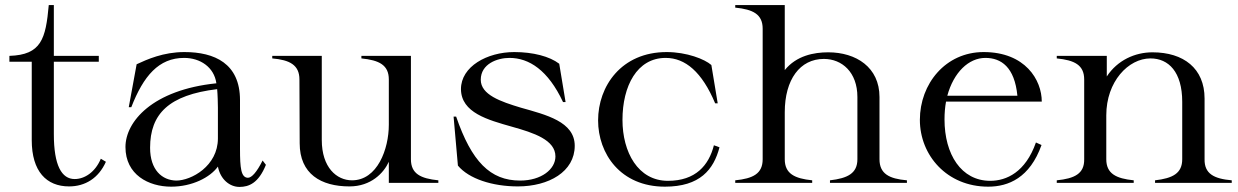

<svg xmlns="http://www.w3.org/2000/svg" viewBox="-20 -720 4875 756"><path d="M17 -477H105V-168C105 -45 163 14 252 14C315 14 368 -18 397 -83L377 -95C355 -42 313 -15 274 -15C223 -15 192 -68 192 -192V-477H369V-500H192V-700H172C160 -567 143 -504 17 -500Z M654 15C736 15 807 -21 838 -64C848 -13 885 16 923 16C960 16 998 1 1027 -71L1014 -88C991 -42 971 -20 956 -20C929 -21 925 -58 925 -134V-326C925 -470 825 -515 706 -515C623 -515 559 -486 518 -467L487 -298H497C545 -421 605 -492 705 -492C768 -492 823 -456 832 -392C580 -366 474 -241 474 -141C474 -32 565 15 654 15ZM674 -9C618 -10 571 -51 571 -138C571 -272 645 -346 835 -369C837 -349 838 -311 838 -296V-175C838 -66 733 -9 674 -9Z M1356 14C1441 14 1491 -39 1511 -83V0H1706V-10C1636 -17 1598 -36 1598 -93V-500H1403V-490C1473 -483 1511 -464 1511 -407V-229C1511 -133 1466 -10 1366 -10C1306 -10 1247 -60 1247 -169V-500H1052V-490C1121 -484 1159 -464 1159 -407L1160 -156C1160 -35 1244 14 1356 14Z M2019 14C2141 14 2243 -44 2243 -146C2243 -241 2130 -268 2031 -296C1951 -320 1873 -347 1873 -406C1873 -469 1939 -492 1986 -492C2063 -492 2138 -444 2197 -318H2207L2182 -469C2144 -498 2079 -515 2005 -515C1898 -515 1795 -458 1795 -369C1796 -276 1901 -248 1996 -221C2082 -197 2167 -169 2167 -104C2167 -54 2112 -9 2028 -9C1910 -9 1837 -84 1776 -261H1766L1783 -68C1826 -16 1919 14 2019 14Z M2598 15C2736 15 2790 -52 2813 -140L2791 -148C2771 -69 2719 -8 2610 -8C2492 -8 2431 -121 2431 -248C2431 -381 2488 -492 2601 -492C2678 -492 2744 -437 2796 -313H2806L2781 -464C2755 -487 2684 -515 2605 -515C2426 -515 2335 -380 2335 -246C2335 -115 2423 15 2598 15Z M2875 -10V0H3178V-10C3109 -17 3070 -36 3070 -93V-278C3070 -407 3130 -488 3224 -488C3295 -488 3356 -436 3356 -338V-93C3356 -37 3317 -18 3248 -10V0H3551V-10C3481 -16 3443 -36 3443 -93V-338C3443 -455 3351 -514 3241 -514C3185 -514 3116 -501 3070 -444V-700H2875V-690C2945 -683 2983 -664 2983 -607V-93C2983 -36 2945 -17 2875 -10Z M3871 15C3951 15 4035 -20 4081 -149L4059 -159C4018 -42 3943 -8 3879 -8C3765 -8 3699 -112 3699 -250C3699 -275 3701 -298 3705 -320H4082C4082 -405 4017 -515 3853 -515C3703 -515 3602 -390 3602 -248C3602 -109 3708 15 3871 15ZM3710 -343C3735 -435 3794 -492 3860 -492C3922 -492 3975 -456 3986 -343Z M4723 -93V-332C4723 -451 4640 -514 4518 -514C4449 -514 4380 -483 4338 -419V-500H4141V-490C4211 -483 4249 -464 4249 -407V-93C4250 -36 4211 -17 4141 -10V0H4444V-10C4375 -17 4336 -36 4336 -93V-266C4336 -399 4423 -490 4510 -490C4581 -490 4635 -437 4635 -319V-93C4635 -37 4597 -18 4528 -10V0H4830V-10C4760 -16 4722 -36 4723 -93Z"/></svg>

Font: Sprat
Style: Regular
Weight: 400
Designer: Ethan Nakache
Foundry: Collletttivo
Version: Version 2.000;Glyphs 3.2 (3217)